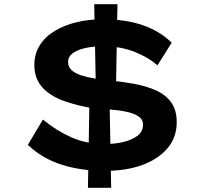

<svg xmlns="http://www.w3.org/2000/svg" viewBox="-20 -806 982 917"><path d="M482 10Q366 10 274 -19.5Q182 -49 113 -114L185 -235Q249 -182 321 -150Q393 -118 481 -118Q526 -118 567.5 -127.5Q609 -137 636 -157Q663 -177 663 -211Q663 -234 645 -247.5Q627 -261 599 -268.5Q571 -276 540.5 -279.5Q510 -283 484.5 -284Q459 -285 447 -285Q355 -299 286.5 -323.5Q218 -348 181 -390Q144 -432 144 -495Q144 -547 169 -588Q194 -629 239.5 -657Q285 -685 344 -699.5Q403 -714 470 -714Q579 -714 661 -686Q743 -658 800 -602L732 -494Q686 -534 620 -559.5Q554 -585 473 -585Q425 -585 387 -576.5Q349 -568 327 -551.5Q305 -535 305 -511Q305 -487 321.5 -471.5Q338 -456 366.5 -446.5Q395 -437 430.5 -431.5Q466 -426 504 -422Q564 -416 621 -405.5Q678 -395 723.5 -375Q769 -355 796.5 -318.5Q824 -282 824 -222Q824 -150 780 -98Q736 -46 659.5 -18Q583 10 482 10ZM400 91 408 -371 503 -338 511 91ZM533 -337 438 -370 430 -786H541Z"/></svg>

Font: Lexend Zetta SemiBold
Style: Regular
Weight: 600
Designer: Bonnie Shaver-Troup, Thomas Jockin
Foundry: Lexend
Version: Version 1.007